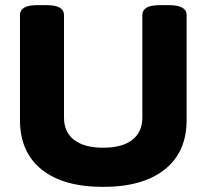

<svg xmlns="http://www.w3.org/2000/svg" viewBox="-20 -722 806 750"><path d="M383 8Q227 8 142.5 -60Q58 -128 58 -253V-664Q58 -682 74.5 -692Q91 -702 128 -702H160Q197 -702 213.5 -692Q230 -682 230 -664V-263Q230 -206 269.5 -175.5Q309 -145 383 -145Q457 -145 496.5 -175.5Q536 -206 536 -263V-664Q536 -682 552.5 -692Q569 -702 607 -702H638Q675 -702 692 -692Q709 -682 709 -664V-253Q709 -128 623.5 -60Q538 8 383 8Z"/></svg>

Font: Asap Semi Expanded ExtraBold
Style: Regular
Weight: 800
Width: 6
Designer: Pablo Cosgaya
Foundry: Omnibus-Type
Version: Version 3.001; ttfautohint (v1.8.4.7-5d5b)